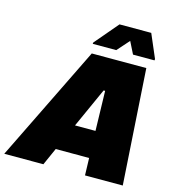

<svg xmlns="http://www.w3.org/2000/svg" viewBox="-186 -998 1010 1105"><g transform="rotate(15 319.0 -445.5)"><path d="M-59 0 278 -688H603L647 0H422L419 -103H220L174 0ZM292 -263H414L408 -500H399ZM269 -743 270 -751 389 -891H578L638 -751L637 -743H509L473 -815L409 -743Z"/></g></svg>

Font: Saira Black
Style: Italic
Weight: 900
Italic angle: -12°
Designer: Hector Gatti with collaboration of the Omnibus-Type team
Foundry: Omnibus-Type
Version: Version 1.100; ttfautohint (v1.8.3)